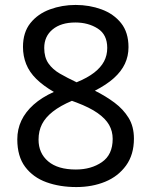

<svg xmlns="http://www.w3.org/2000/svg" viewBox="-20 -745 612 777"><path d="M289 12Q222 12 168 -7.5Q114 -27 82 -69.5Q50 -112 50 -181Q50 -222 66.5 -257Q83 -292 116 -321.5Q149 -351 198 -373Q155 -398 127 -425.5Q99 -453 86 -485.5Q73 -518 73 -555Q73 -614 103 -651.5Q133 -689 182 -707Q231 -725 286 -725Q342 -725 391 -707Q440 -689 470 -651.5Q500 -614 500 -554Q500 -518 485.5 -487Q471 -456 441 -429Q411 -402 364 -378Q408 -356 443.5 -329.5Q479 -303 500.5 -268Q522 -233 522 -184Q522 -119 490 -75Q458 -31 405.5 -9.5Q353 12 289 12ZM287 -59Q349 -59 392.5 -89Q436 -119 436 -183Q436 -214 421.5 -239.5Q407 -265 375 -287.5Q343 -310 290 -330L271 -337Q224 -317 194 -293.5Q164 -270 150 -242.5Q136 -215 136 -180Q136 -125 175 -92Q214 -59 287 -59ZM290 -412Q334 -430 361 -451Q388 -472 401 -496.5Q414 -521 414 -551Q414 -605 375.5 -629.5Q337 -654 285 -654Q227 -654 193 -626Q159 -598 159 -551Q159 -513 176 -488.5Q193 -464 222.5 -447Q252 -430 290 -412Z"/></svg>

Font: Noto Sans Tamil
Style: Regular
Weight: 400
Designer: Jelle Bosma - Monotype Design Team
Foundry: Monotype Imaging Inc.
Version: Version 2.003